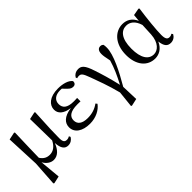

<svg xmlns="http://www.w3.org/2000/svg" viewBox="47 -1275 2222 2222"><g transform="rotate(-45 1158.0 -163.5)"><path d="M291 15C356 15 405 -33 437 -116C442 -28 472 15 527 15C568 15 598 -7 616 -37L607 -56C594 -49 582 -43 563 -43C529 -43 512 -58 512 -122C512 -200 515 -295 528 -528L520 -534L430 -515L436 -159C401 -90 355 -60 300 -60C255 -60 217 -77 185 -126C186 -224 190 -323 196 -528L187 -534L96 -515L114 -104L94 202L104 209L194 189L170 -68C197 -17 243 15 291 15Z M883 15C983 15 1063 -28 1107 -88L1092 -107C1040 -69 982 -50 911 -50C819 -50 775 -87 775 -147C775 -203 813 -248 939 -248C950 -248 961 -248 988 -247V-303C964 -301 948 -301 931 -301C825 -301 786 -342 786 -403C786 -465 831 -505 913 -505L938 -504L982 -459C1011 -430 1026 -425 1051 -425C1077 -425 1095 -444 1092 -474C1061 -517 985 -537 908 -537C769 -537 702 -471 702 -395C702 -334 748 -285 854 -271C729 -254 681 -196 681 -128C681 -39 763 15 883 15Z M1363 203 1372 210 1463 190 1456 -16C1548 -173 1643 -358 1643 -470C1643 -490 1642 -503 1639 -520C1628 -531 1619 -537 1600 -537C1566 -537 1546 -511 1546 -462C1546 -433 1551 -408 1565 -339C1536 -240 1499 -161 1446 -59C1416 -193 1382 -301 1356 -379C1315 -507 1282 -531 1231 -531C1193 -531 1162 -513 1143 -481L1150 -463C1160 -467 1170 -469 1180 -469C1218 -469 1231 -454 1266 -359C1297 -272 1344 -154 1384 4Z M1951 15C2013 15 2078 -17 2114 -100C2124 -16 2154 15 2208 15C2248 15 2280 -8 2296 -39L2285 -56C2272 -48 2261 -43 2242 -43C2209 -43 2192 -65 2192 -129C2192 -211 2210 -383 2230 -524L2220 -531L2132 -515L2124 -428C2091 -502 2034 -537 1962 -537C1846 -537 1739 -440 1739 -253C1739 -84 1828 15 1951 15ZM2120 -365 2113 -217C2105 -84 2035 -30 1975 -30C1889 -30 1835 -107 1835 -261C1835 -430 1902 -493 1979 -493C2036 -493 2091 -460 2120 -365Z"/></g></svg>

Font: Source Han Serif SC Medium
Style: Regular
Weight: 500
Designer: Ryoko NISHIZUKA 西塚涼子 (kana & ideographs); Frank Grießhammer (Latin, Greek & Cyrillic); Wenlong ZHANG 张文龙 (bopomofo); San
Foundry: Adobe
Version: Version 2.003;hotconv 1.1.1;makeotfexe 2.6.0